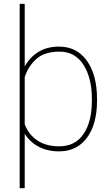

<svg xmlns="http://www.w3.org/2000/svg" viewBox="-20 -782 587 1005"><path d="M460.9 -264.6Q460.9 -374.5 416.7 -443.1Q372.6 -511.7 292.5 -511.7Q212.4 -511.7 169.9 -473.1Q127.4 -434.6 109.4 -378.4V-131.3Q128.9 -78.6 174.8 -47.4Q220.7 -16.1 290 -16.1Q373.5 -16.1 417.2 -80.6Q460.9 -145 460.9 -254.4ZM487.8 -254.4Q487.8 -132.3 435.1 -61Q382.3 10.3 289.6 10.3Q227.5 10.3 181.4 -14.6Q135.3 -39.6 109.4 -82V203.1H83V-761.7H109.4V-434.1Q135.7 -482.4 181.2 -510.3Q226.6 -538.1 288.6 -538.1Q381.8 -538.1 434.8 -464.1Q487.8 -390.1 487.8 -264.6Z"/></svg>

Font: Roboto-Thin
Style: Regular
Weight: 250
Designer: Google
Version: Version 1.100141; 2013; ttfautohint (v0.94.14-c901) -l 8 -r 